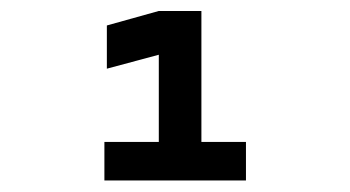

<svg xmlns="http://www.w3.org/2000/svg" viewBox="-20 -713 626 343"><path d="M263.7 -390.6V-693.4H339.8V-390.6ZM166.5 -390.6V-459.5H267.6V-390.6ZM335.4 -390.6V-459.5H419.4V-390.6ZM170.9 -590.3V-667.5L263.7 -693.4V-615.2Z"/></svg>

Font: Cascadia Mono
Style: Regular
Weight: 400
Monospace: yes
Designer: Aaron Bell
Foundry: Saja Typeworks
Version: Version 2404.023